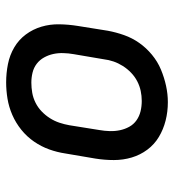

<svg xmlns="http://www.w3.org/2000/svg" viewBox="10 -582 579 640"><g transform="rotate(90 300.0 -261.5)"><path d="M254 8Q223 8 193 2Q163 -4 137.5 -19Q112 -34 94.5 -57.5Q77 -81 68.5 -109.5Q60 -138 60.5 -169Q61 -200 66 -231L82 -331Q87 -358 96.5 -385Q106 -412 122.5 -435.5Q139 -459 162 -478Q185 -497 211.5 -508Q238 -519 265.5 -525Q293 -531 320 -531Q352 -531 381.5 -523.5Q411 -516 436 -501Q461 -486 478.5 -462.5Q496 -439 504.5 -410.5Q513 -382 513 -351Q513 -320 508 -289L491 -189Q487 -162 477.5 -135.5Q468 -109 451.5 -85Q435 -61 412 -42.5Q389 -24 362.5 -12.5Q336 -1 308.5 3.5Q281 8 254 8ZM255 -76Q272 -76 289 -79Q306 -82 322 -90Q338 -98 351 -110.5Q364 -123 373.5 -138Q383 -153 388.5 -169.5Q394 -186 397 -203L413 -303Q416 -320 416.5 -337.5Q417 -355 413.5 -371.5Q410 -388 402 -402.5Q394 -417 380.5 -426.5Q367 -436 350.5 -440Q334 -444 316 -444Q299 -444 282.5 -440.5Q266 -437 250.5 -429Q235 -421 222 -408.5Q209 -396 199.5 -381Q190 -366 184.5 -350Q179 -334 177 -317L160 -217Q157 -200 156.5 -182.5Q156 -165 159.5 -149Q163 -133 171 -118.5Q179 -104 192 -94Q205 -84 221.5 -80Q238 -76 255 -76Q255 -76 255 -76Q255 -76 255 -76Z"/></g></svg>

Font: Iosevka Etoile Medium Oblique
Style: Regular
Weight: 500
Italic angle: -9°
Designer: Belleve Invis
Foundry: Belleve Invis
Version: Version 15.5.2; ttfautohint (v1.8.4)